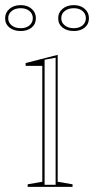

<svg xmlns="http://www.w3.org/2000/svg" viewBox="-50 -729 367 749"><path d="M58 0V-10L115 -20V-472H50V-483L175 -515V-20L233 -10V0ZM124 -8H167V-504L124 -496ZM238 -709Q264 -709 280.5 -694.5Q297 -680 297 -658Q297 -635 280.5 -621.5Q264 -608 238 -608Q211 -608 194 -621.5Q177 -635 177 -658Q177 -680 194 -694.5Q211 -709 238 -709ZM238 -619Q259 -619 272 -630Q285 -641 285 -658Q285 -675 272 -686Q259 -697 238 -697Q216 -697 202.5 -686Q189 -675 189 -658Q189 -641 202.5 -630Q216 -619 238 -619ZM31 -709Q57 -709 73.5 -694.5Q90 -680 90 -658Q90 -635 73.5 -621.5Q57 -608 31 -608Q4 -608 -13 -621.5Q-30 -635 -30 -658Q-30 -680 -13 -694.5Q4 -709 31 -709ZM31 -619Q52 -619 65 -630Q78 -641 78 -658Q78 -675 65 -686Q52 -697 31 -697Q9 -697 -4.5 -686Q-18 -675 -18 -658Q-18 -641 -4.5 -630Q9 -619 31 -619Z"/></svg>

Font: Kalnia Glaze Thin Light
Style: Regular
Weight: 300
Version: Version 1.110